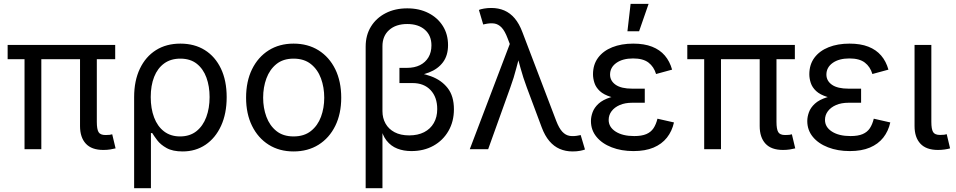

<svg xmlns="http://www.w3.org/2000/svg" viewBox="-20 -781 5005 1005"><path d="M521 3.9Q459.5 3.9 429.2 -29.1Q398.9 -62 398.9 -121.1V-518.1H486.8V-143.1Q486.8 -105 495.8 -89.6Q504.9 -74.2 532.2 -74.2Q546.4 -74.2 553.7 -75.2Q561 -76.2 567.4 -78.1L585 -4.4Q574.2 -1.5 557.4 1.2Q540.5 3.9 521 3.9ZM108.4 0V-518.1H196.3V0ZM20 -471.2V-545.9H583V-471.2Z M682.1 204.1V-272.5Q682.1 -358.4 712.2 -421.4Q742.2 -484.4 796.4 -518.6Q850.6 -552.7 924.3 -552.7Q998 -552.7 1052.2 -518.8Q1106.4 -484.9 1136.5 -421.9Q1166.5 -358.9 1166.5 -272.5Q1166.5 -186.5 1137.2 -122.6Q1107.9 -58.6 1055.9 -23.4Q1003.9 11.7 936 11.7Q883.8 11.7 852.1 -6.1Q820.3 -23.9 803.2 -46.6Q786.1 -69.3 776.9 -84.5H770V204.1ZM922.4 -66.9Q973.6 -66.9 1008.1 -94.2Q1042.5 -121.6 1059.8 -168.2Q1077.1 -214.8 1077.1 -272.9Q1077.1 -329.1 1060.5 -374.8Q1043.9 -420.4 1010 -447.3Q976.1 -474.1 923.8 -474.1Q874 -474.1 839.4 -449Q804.7 -423.8 786.9 -378.7Q769 -333.5 769 -272.9Q769 -212.9 786.6 -166.3Q804.2 -119.6 838.6 -93.3Q873 -66.9 922.4 -66.9Z M1516.6 11.7Q1442.4 11.7 1386.5 -23.4Q1330.6 -58.6 1299.3 -122.1Q1268.1 -185.5 1268.1 -269.5Q1268.1 -355 1299.3 -418.7Q1330.6 -482.4 1386.5 -517.6Q1442.4 -552.7 1516.6 -552.7Q1591.3 -552.7 1647.5 -517.6Q1703.6 -482.4 1734.9 -418.7Q1766.1 -355 1766.1 -269.5Q1766.1 -185.5 1734.9 -122.1Q1703.6 -58.6 1647.5 -23.4Q1591.3 11.7 1516.6 11.7ZM1516.6 -66.9Q1571.8 -66.9 1607.4 -95.2Q1643.1 -123.5 1660.2 -169.7Q1677.2 -215.8 1677.2 -269.5Q1677.2 -323.7 1660.2 -370.4Q1643.1 -417 1607.4 -445.6Q1571.8 -474.1 1516.6 -474.1Q1461.9 -474.1 1426.8 -445.6Q1391.6 -417 1374.5 -370.6Q1357.4 -324.2 1357.4 -269.5Q1357.4 -215.8 1374.5 -169.7Q1391.6 -123.5 1426.8 -95.2Q1461.9 -66.9 1516.6 -66.9Z M1894 204.1V-537.1Q1894 -596.7 1921.6 -641.6Q1949.2 -686.5 1998.3 -711.9Q2047.4 -737.3 2111.8 -737.3Q2174.8 -737.3 2222.9 -712.6Q2271 -688 2298.1 -644.8Q2325.2 -601.6 2325.2 -544.9Q2325.2 -490.7 2298.8 -455.3Q2272.5 -419.9 2225.3 -401.6Q2178.2 -383.3 2115.2 -379.4V-405.3Q2181.2 -401.9 2235.8 -381.8Q2290.5 -361.8 2323.2 -320.1Q2356 -278.3 2356 -209Q2356 -145 2327.4 -95.5Q2298.8 -45.9 2248.8 -18.1Q2198.7 9.8 2133.3 9.8Q2092.8 9.8 2059.6 -3.2Q2026.4 -16.1 2003.4 -45.2Q1980.5 -74.2 1971.2 -122.1H1981.9V204.1ZM2122.1 -72.3Q2167 -72.3 2200 -89.1Q2232.9 -106 2250.7 -137Q2268.6 -168 2268.6 -210Q2268.6 -272.5 2233.9 -309.3Q2199.2 -346.2 2139.6 -346.2H2070.8V-425.8H2110.4Q2149.9 -425.8 2178.5 -440.2Q2207 -454.6 2222.7 -481Q2238.3 -507.3 2238.3 -543.5Q2238.3 -595.2 2204.1 -625.2Q2169.9 -655.3 2111.8 -655.3Q2052.2 -655.3 2017.1 -624Q1981.9 -592.8 1981.9 -539.1V-199.2Q1981.9 -163.1 1998 -134.3Q2014.2 -105.5 2045.4 -88.9Q2076.7 -72.3 2122.1 -72.3Z M2439 0 2648.4 -550.8 2637.2 -580.1Q2622.6 -619.1 2605.5 -637Q2588.4 -654.8 2567.1 -658Q2545.9 -661.1 2518.1 -654.8L2509.3 -652.8L2486.8 -729Q2495.1 -732.9 2513.2 -736.1Q2531.2 -739.3 2551.3 -739.3Q2589.4 -739.3 2619.9 -726.1Q2650.4 -712.9 2674.1 -685.1Q2697.8 -657.2 2714.4 -612.8L2891.6 -147.9Q2906.2 -109.9 2923.3 -91.6Q2940.4 -73.2 2961.9 -69.8Q2983.4 -66.4 3010.7 -72.3L3019.5 -74.2L3042 1.5Q3034.2 4.9 3016.8 8.3Q2999.5 11.7 2977.5 11.7Q2940.4 11.7 2909.9 -1.5Q2879.4 -14.6 2855.7 -42.5Q2832 -70.3 2815.4 -114.7L2737.3 -323.7Q2717.8 -376 2704.8 -424.1Q2691.9 -472.2 2677.2 -521H2709.5Q2695.3 -474.1 2682.6 -424.3Q2669.9 -374.5 2651.4 -323.7L2535.2 0Z M3295.9 9.8Q3232.4 9.8 3181.9 -9.8Q3131.3 -29.3 3102.3 -64.7Q3073.2 -100.1 3073.2 -147.5Q3073.2 -169.9 3082 -193.8Q3090.8 -217.8 3113 -238.3Q3135.3 -258.8 3175.5 -271.5Q3215.8 -284.2 3278.8 -284.2H3355V-243.2H3289.6Q3251.5 -243.2 3223.9 -231.2Q3196.3 -219.2 3181.2 -199Q3166 -178.7 3166 -153.3Q3166 -115.7 3202.4 -92.3Q3238.8 -68.8 3299.8 -68.8Q3338.9 -68.8 3363 -79.1Q3387.2 -89.4 3400.6 -109.6Q3414.1 -129.9 3421.4 -159.7L3507.8 -140.1Q3497.6 -94.2 3470.9 -60.5Q3444.3 -26.9 3400.9 -8.5Q3357.4 9.8 3295.9 9.8ZM3278.8 -261.7Q3217.3 -261.7 3178.7 -273.4Q3140.1 -285.2 3119.6 -304.4Q3099.1 -323.7 3091.6 -346.9Q3084 -370.1 3084 -392.1Q3084 -442.9 3110.6 -478.8Q3137.2 -514.6 3184.8 -533.7Q3232.4 -552.7 3294.4 -552.7Q3352.1 -552.7 3393.1 -536.6Q3434.1 -520.5 3460 -490.2Q3485.8 -460 3498 -416.5L3414.1 -393.6Q3402.8 -431.6 3374.5 -453.4Q3346.2 -475.1 3293.9 -475.1Q3239.3 -475.1 3206.3 -451.7Q3173.3 -428.2 3173.3 -390.6Q3173.3 -357.9 3202.4 -337.4Q3231.4 -316.9 3289.6 -316.9H3355V-261.7ZM3264.2 -617.2 3280.8 -760.7H3375L3325.2 -617.2Z M4078.6 3.9Q4017.1 3.9 3986.8 -29.1Q3956.5 -62 3956.5 -121.1V-518.1H4044.4V-143.1Q4044.4 -105 4053.5 -89.6Q4062.5 -74.2 4089.8 -74.2Q4104 -74.2 4111.3 -75.2Q4118.7 -76.2 4125 -78.1L4142.6 -4.4Q4131.8 -1.5 4115 1.2Q4098.1 3.9 4078.6 3.9ZM3666 0V-518.1H3753.9V0ZM3577.6 -471.2V-545.9H4140.6V-471.2Z M4428.2 9.8Q4364.7 9.8 4314.2 -9.8Q4263.7 -29.3 4234.6 -64.7Q4205.6 -100.1 4205.6 -147.5Q4205.6 -169.9 4214.4 -193.8Q4223.1 -217.8 4245.4 -238.3Q4267.6 -258.8 4307.9 -271.5Q4348.1 -284.2 4411.1 -284.2H4487.3V-243.2H4421.9Q4383.8 -243.2 4356.2 -231.2Q4328.6 -219.2 4313.5 -199Q4298.3 -178.7 4298.3 -153.3Q4298.3 -115.7 4334.7 -92.3Q4371.1 -68.8 4432.1 -68.8Q4471.2 -68.8 4495.4 -79.1Q4519.5 -89.4 4533 -109.6Q4546.4 -129.9 4553.7 -159.7L4640.1 -140.1Q4629.9 -94.2 4603.3 -60.5Q4576.7 -26.9 4533.2 -8.5Q4489.7 9.8 4428.2 9.8ZM4411.1 -261.7Q4349.6 -261.7 4311 -273.4Q4272.5 -285.2 4252 -304.4Q4231.4 -323.7 4223.9 -346.9Q4216.3 -370.1 4216.3 -392.1Q4216.3 -442.9 4242.9 -478.8Q4269.5 -514.6 4317.1 -533.7Q4364.7 -552.7 4426.8 -552.7Q4484.4 -552.7 4525.4 -536.6Q4566.4 -520.5 4592.3 -490.2Q4618.2 -460 4630.4 -416.5L4546.4 -393.6Q4535.2 -431.6 4506.8 -453.4Q4478.5 -475.1 4426.3 -475.1Q4371.6 -475.1 4338.6 -451.7Q4305.7 -428.2 4305.7 -390.6Q4305.7 -357.9 4334.7 -337.4Q4363.8 -316.9 4421.9 -316.9H4487.3V-261.7Z M4889.6 3.9Q4828.1 3.9 4797.6 -29.1Q4767.1 -62 4767.1 -121.1V-545.9H4855V-143.1Q4855 -105.5 4864 -90.1Q4873 -74.7 4900.4 -74.7Q4914.6 -74.7 4921.9 -75.7Q4929.2 -76.7 4935.5 -78.6L4953.1 -4.4Q4941.4 -1 4924.3 1.5Q4907.2 3.9 4889.6 3.9Z"/></svg>

Font: Inter Variable
Style: Regular
Weight: 400
Designer: Rasmus Andersson
Foundry: rsms
Version: Version 4.001;git-9221beed3